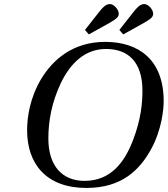

<svg xmlns="http://www.w3.org/2000/svg" viewBox="-20 -914 829 949"><path d="M114 -270C114 -105 208 15 407 15C584 15 671 -76 726 -175C780 -273 789 -375 789 -414C789 -619 665 -707 500 -707C340 -707 241 -619 183 -523C128 -430 114 -336 114 -270ZM219 -230C219 -314 235 -407 281 -504C327 -599 398 -672 504 -672C614 -672 684 -607 684 -466C684 -409 678 -326 637 -220C596 -113 528 -20 398 -20C290 -20 219 -91 219 -230ZM570 -766 589 -744 690 -800C726 -821 737 -830 737 -846C737 -867 713 -894 693 -894C672 -894 655 -874 640 -855ZM400 -766 419 -744 520 -800C556 -821 567 -830 567 -846C567 -867 543 -894 523 -894C502 -894 485 -874 470 -855Z"/></svg>

Font: Heuristica
Style: Italic
Weight: 400
Italic angle: -13°
Version: Version 1.0.1